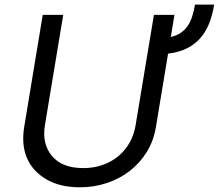

<svg xmlns="http://www.w3.org/2000/svg" viewBox="-20 -791 939 824"><path d="M83.8 -245.7 163.4 -727.3H251.4L172.6 -252.8Q159.8 -173.3 203.1 -121.4Q246.4 -69.6 337.4 -69.6Q382.8 -69.6 421.2 -83.3Q459.5 -96.9 488.6 -121.4Q517.8 -146 536.6 -179.5Q555.4 -213.1 561.8 -252.8L640.6 -727.3H728.7L713.1 -632.5Q737.2 -637.8 754.6 -649.3Q772 -660.9 784.3 -678.3Q796.5 -695.7 804.3 -719.1Q812.1 -742.5 816.8 -771.3H899.1Q891.7 -724.8 876.6 -688Q861.5 -651.3 837.4 -624.8Q813.2 -598.4 779.5 -582.2Q745.7 -566.1 701.3 -560.7L649.1 -245.7Q639.2 -185.7 609.4 -138Q579.5 -90.2 535.9 -56.6Q492.2 -23.1 437.5 -5.1Q382.8 12.8 323.2 12.8Q237.9 12.8 179.7 -21Q120.4 -55.4 95.9 -112.4Q71.4 -169.4 83.8 -245.7Z"/></svg>

Font: Inter P
Style: Italic
Weight: 400
Italic angle: -9.40001°
Designer: Rasmus Andersson
Foundry: rsms
Version: Version 3.018;git-588b23468